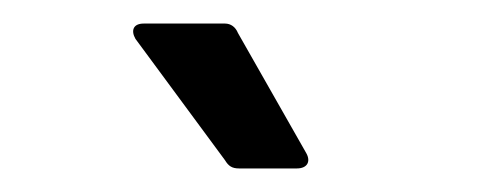

<svg xmlns="http://www.w3.org/2000/svg" viewBox="-20 -779 418 163"><path d="M232 -636C241 -636 244 -642 240 -649L182 -751C180 -756 176 -759 171 -759H102C93 -759 91 -753 95 -746L171 -643C174 -638 177 -636 183 -636Z"/></svg>

Font: LINE Seed JP App_OTF Regular
Style: Regular
Weight: 400
Designer: LY Corporation & Fontrix & Fontworks
Version: Version 1.002